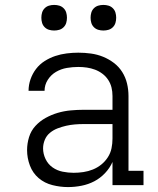

<svg xmlns="http://www.w3.org/2000/svg" viewBox="-20 -752 640 780"><path d="M256 8Q225 8 193 0Q161 -8 137 -28.5Q113 -49 101.5 -79.5Q90 -110 90 -142Q90 -169 98 -195Q106 -221 124 -240.5Q142 -260 165.5 -273Q189 -286 214.5 -293.5Q240 -301 267 -303.5Q294 -306 320 -306H437V-362Q437 -380 433 -396.5Q429 -413 419.5 -427.5Q410 -442 396 -452.5Q382 -463 366 -469Q350 -475 333 -477.5Q316 -480 298 -480Q275 -480 251.5 -476Q228 -472 207.5 -460Q187 -448 174 -427.5Q161 -407 161 -383H96Q96 -407 104 -430Q112 -453 126.5 -472Q141 -491 161.5 -504Q182 -517 204.5 -524.5Q227 -532 251 -535Q275 -538 298 -538Q324 -538 349.5 -534.5Q375 -531 398.5 -521.5Q422 -512 442.5 -496.5Q463 -481 476.5 -459.5Q490 -438 496 -413Q502 -388 502 -362V-58H563V0H437V-94Q426 -69 406.5 -48.5Q387 -28 363 -15.5Q339 -3 311.5 2.5Q284 8 256 8ZM279 -50Q299 -50 319 -53Q339 -56 357.5 -63.5Q376 -71 391.5 -83.5Q407 -96 418 -113Q429 -130 433 -149.5Q437 -169 437 -189V-248H320Q302 -248 284 -246.5Q266 -245 248.5 -241Q231 -237 214 -230.5Q197 -224 183 -212.5Q169 -201 162 -184Q155 -167 155 -149Q155 -127 165 -106Q175 -85 193.5 -72Q212 -59 234.5 -54.5Q257 -50 279 -50ZM400 -628Q389 -628 379 -631Q369 -634 361.5 -641.5Q354 -649 351 -659Q348 -669 348 -680Q348 -691 351 -701Q354 -711 361.5 -718.5Q369 -726 379 -729Q389 -732 400 -732Q411 -732 421 -729Q431 -726 438.5 -718.5Q446 -711 449 -701Q452 -691 452 -680Q452 -669 449 -659Q446 -649 438.5 -641.5Q431 -634 421 -631Q411 -628 400 -628ZM200 -628Q189 -628 179 -631Q169 -634 161.5 -641.5Q154 -649 151 -659Q148 -669 148 -680Q148 -691 151 -701Q154 -711 161.5 -718.5Q169 -726 179 -729Q189 -732 200 -732Q211 -732 221 -729Q231 -726 238.5 -718.5Q246 -711 249 -701Q252 -691 252 -680Q252 -669 249 -659Q246 -649 238.5 -641.5Q231 -634 221 -631Q211 -628 200 -628Z"/></svg>

Font: Iosevka Slab Light Extended
Style: Regular
Weight: 300
Width: 7
Monospace: yes
Designer: Belleve Invis
Foundry: Belleve Invis
Version: Version 11.1.0; ttfautohint (v1.8.3)